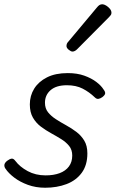

<svg xmlns="http://www.w3.org/2000/svg" viewBox="-20 -862 543 901"><path d="M192 19Q148 19 111 5.5Q74 -8 47 -28.5Q20 -49 6 -70Q0 -78 0.5 -87.5Q1 -97 13 -107Q25 -116 34 -117.5Q43 -119 52 -107Q73 -79 110 -59Q147 -39 194 -39Q232 -39 260 -49.5Q288 -60 303.5 -81Q319 -102 319 -132Q319 -159 304.5 -177Q290 -195 267.5 -209Q245 -223 219.5 -237Q194 -251 171.5 -268Q149 -285 134.5 -310Q120 -335 120 -372Q120 -413 140.5 -446Q161 -479 200.5 -499Q240 -519 298 -519Q342 -519 375.5 -507Q409 -495 432 -477.5Q455 -460 466 -442Q474 -432 473.5 -424Q473 -416 460 -406Q450 -399 441.5 -398Q433 -397 425 -405Q399 -430 368 -446Q337 -462 294 -462Q244 -462 217.5 -439Q191 -416 191 -380Q191 -353 205.5 -335Q220 -317 242.5 -302.5Q265 -288 290.5 -274Q316 -260 338.5 -243Q361 -226 375.5 -202Q390 -178 390 -142Q390 -87 363.5 -51Q337 -15 292 2Q247 19 192 19ZM320 -620Q313 -620 302.5 -628.5Q292 -637 292 -646Q292 -652 294 -657Q296 -662 301 -667L434 -826Q441 -835 447 -838.5Q453 -842 460 -842Q468 -842 478 -836Q488 -830 495.5 -821Q503 -812 503 -802Q503 -796 500 -791.5Q497 -787 492 -782L344 -633Q332 -620 320 -620Z"/></svg>

Font: Playwrite CU Light
Style: Regular
Weight: 300
Designer: Veronika Burian, José Scaglione
Foundry: TypeTogether
Version: Version 1.002